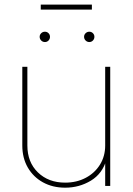

<svg xmlns="http://www.w3.org/2000/svg" viewBox="-20 -826 589 853"><path d="M269.5 7.8Q213.9 7.8 170.9 -15.9Q127.9 -39.6 103.5 -81.8Q79.1 -124 79.1 -179.7V-529.3H101.6V-179.7Q101.6 -105.5 148.4 -60.1Q195.3 -14.6 269.5 -14.6Q320.3 -14.6 360.6 -35.9Q400.9 -57.1 424.1 -94.5Q447.3 -131.8 447.3 -179.7V-529.3H469.7V0H447.3V-117.2H453.1Q435.5 -54.7 383.8 -23.4Q332 7.8 269.5 7.8ZM377 -639.2Q367.2 -639.2 360.4 -646Q353.5 -652.8 353.5 -662.6Q353.5 -671.9 360.4 -678.5Q367.2 -685.1 377 -685.1Q386.2 -685.1 392.8 -678.5Q399.4 -671.9 399.4 -662.6Q399.4 -652.8 392.8 -646Q386.2 -639.2 377 -639.2ZM179.7 -639.2Q169.9 -639.2 163.1 -646Q156.2 -652.8 156.2 -662.6Q156.2 -671.9 163.1 -678.5Q169.9 -685.1 179.7 -685.1Q189 -685.1 195.6 -678.5Q202.1 -671.9 202.1 -662.6Q202.1 -652.8 195.6 -646Q189 -639.2 179.7 -639.2ZM388.2 -805.7V-783.2H161.1V-805.7Z"/></svg>

Font: Inter 24pt Thin
Style: Regular
Weight: 250
Designer: Rasmus Andersson
Foundry: rsms
Version: Version 4.001;git-66647c0bb